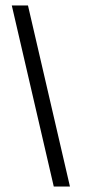

<svg xmlns="http://www.w3.org/2000/svg" viewBox="-20 -680 334 700"><path d="M23 -660H82L235 0H176Z"/></svg>

Font: Cairo Light
Style: Italic
Weight: 300
Italic angle: -13°
Designer: Mohamed Gaber, Accademia di Belle Arti di Urbino and others
Foundry: Kief Type Foundry, Accademia di Belle Arti di Urbino and others
Version: Version 3.011